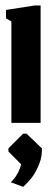

<svg xmlns="http://www.w3.org/2000/svg" viewBox="-20 -457 189 714"><path d="M66 237.7Q100 208.3 117.8 171.3Q135.7 134.3 135.7 106.3V94.7L78.7 40H66L11.3 94.7V106.3L58.3 153.7Q55.3 169 47.7 183.7Q40 198.3 33.2 206.7Q26.3 215 20 220.7ZM22.3 0H131V-436.7H109.3L2.3 -420V-389L22.3 -377Z"/></svg>

Font: Jomhuria
Style: Regular
Weight: 400
Designer: Arabic design by Kourosh Beigpour, Latin design by Eben Sorkin, engineering by Lasse Fister and Khaled Hosney
Version: Version 1.0010